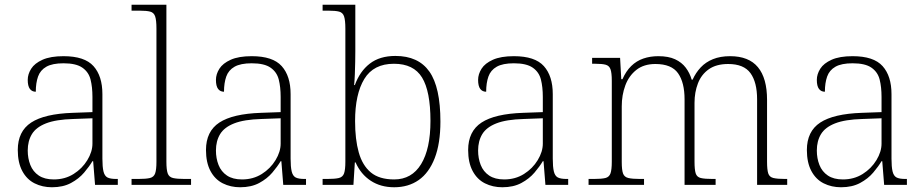

<svg xmlns="http://www.w3.org/2000/svg" viewBox="-20 -780 3896 810"><path d="M199 10Q159 10 126 -6.5Q93 -23 74 -58.5Q55 -94 55 -147Q55 -226 111.5 -263Q168 -300 287 -304L370 -307V-371Q370 -413 362 -444.5Q354 -476 327.5 -494.5Q301 -513 248 -513Q201 -513 175.5 -498.5Q150 -484 140.5 -457Q131 -430 131 -393Q115 -393 106 -405Q97 -417 97 -443Q97 -467 111.5 -490Q126 -513 159.5 -528Q193 -543 248 -543Q337 -543 374.5 -501Q412 -459 412 -383V-111Q412 -76 416.5 -57Q421 -38 433 -31.5Q445 -25 471 -25H477V0H381L373 -100H370Q357 -78 335 -52Q313 -26 279.5 -8Q246 10 199 10ZM207 -23Q254 -23 290.5 -46Q327 -69 348.5 -104.5Q370 -140 370 -174V-281L289 -278Q216 -276 174 -259.5Q132 -243 114.5 -214Q97 -185 97 -145Q97 -112 108 -84Q119 -56 143.5 -39.5Q168 -23 207 -23Z M535 0V-25H562Q596 -25 612.5 -29Q629 -33 634.5 -48.5Q640 -64 640 -98V-659Q640 -695 634.5 -711Q629 -727 613.5 -731Q598 -735 570 -735H535V-760H682V-98Q682 -64 687.5 -48.5Q693 -33 710 -29Q727 -25 760 -25H786V0Z M993 10Q953 10 920 -6.5Q887 -23 868 -58.5Q849 -94 849 -147Q849 -226 905.5 -263Q962 -300 1081 -304L1164 -307V-371Q1164 -413 1156 -444.5Q1148 -476 1121.5 -494.5Q1095 -513 1042 -513Q995 -513 969.5 -498.5Q944 -484 934.5 -457Q925 -430 925 -393Q909 -393 900 -405Q891 -417 891 -443Q891 -467 905.5 -490Q920 -513 953.5 -528Q987 -543 1042 -543Q1131 -543 1168.5 -501Q1206 -459 1206 -383V-111Q1206 -76 1210.5 -57Q1215 -38 1227 -31.5Q1239 -25 1265 -25H1271V0H1175L1167 -100H1164Q1151 -78 1129 -52Q1107 -26 1073.5 -8Q1040 10 993 10ZM1001 -23Q1048 -23 1084.5 -46Q1121 -69 1142.5 -104.5Q1164 -140 1164 -174V-281L1083 -278Q1010 -276 968 -259.5Q926 -243 908.5 -214Q891 -185 891 -145Q891 -112 902 -84Q913 -56 937.5 -39.5Q962 -23 1001 -23Z M1643 10Q1586 10 1544 -17.5Q1502 -45 1480 -95H1477L1471 0H1341V-25H1359Q1393 -25 1409.5 -29Q1426 -33 1431.5 -48.5Q1437 -64 1437 -98V-659Q1437 -695 1431.5 -711Q1426 -727 1410.5 -731Q1395 -735 1367 -735H1341V-760H1479V-563Q1479 -545 1478.5 -519Q1478 -493 1477 -467Q1476 -441 1474 -421H1477Q1498 -479 1540 -511.5Q1582 -544 1648 -544Q1745 -544 1791.5 -478Q1838 -412 1838 -267Q1838 -175 1814 -113Q1790 -51 1746.5 -20.5Q1703 10 1643 10ZM1643 -23Q1717 -23 1756.5 -87.5Q1796 -152 1796 -270Q1796 -395 1760.5 -453Q1725 -511 1642 -511Q1556 -511 1517 -447Q1478 -383 1478 -269Q1478 -192 1493.5 -137Q1509 -82 1544.5 -52.5Q1580 -23 1643 -23Z M2099 10Q2059 10 2026 -6.5Q1993 -23 1974 -58.5Q1955 -94 1955 -147Q1955 -226 2011.5 -263Q2068 -300 2187 -304L2270 -307V-371Q2270 -413 2262 -444.5Q2254 -476 2227.5 -494.5Q2201 -513 2148 -513Q2101 -513 2075.5 -498.5Q2050 -484 2040.5 -457Q2031 -430 2031 -393Q2015 -393 2006 -405Q1997 -417 1997 -443Q1997 -467 2011.5 -490Q2026 -513 2059.5 -528Q2093 -543 2148 -543Q2237 -543 2274.5 -501Q2312 -459 2312 -383V-111Q2312 -76 2316.5 -57Q2321 -38 2333 -31.5Q2345 -25 2371 -25H2377V0H2281L2273 -100H2270Q2257 -78 2235 -52Q2213 -26 2179.5 -8Q2146 10 2099 10ZM2107 -23Q2154 -23 2190.5 -46Q2227 -69 2248.5 -104.5Q2270 -140 2270 -174V-281L2189 -278Q2116 -276 2074 -259.5Q2032 -243 2014.5 -214Q1997 -185 1997 -145Q1997 -112 2008 -84Q2019 -56 2043.5 -39.5Q2068 -23 2107 -23Z M2463 0V-25H2484Q2518 -25 2534 -29Q2550 -33 2555.5 -48.5Q2561 -64 2561 -98V-439Q2561 -473 2555.5 -488Q2550 -503 2535 -507Q2520 -511 2492 -511H2478V-536H2596L2601 -446H2606Q2621 -480 2643 -501.5Q2665 -523 2694 -533Q2723 -543 2757 -543Q2800 -543 2828 -530Q2856 -517 2873 -494.5Q2890 -472 2898 -444H2902Q2915 -473 2936 -495.5Q2957 -518 2988 -530.5Q3019 -543 3060 -543Q3139 -543 3177.5 -496.5Q3216 -450 3216 -359V-98Q3216 -64 3221 -48.5Q3226 -33 3243 -29Q3260 -25 3293 -25H3301V0H3174V-361Q3174 -433 3146 -471.5Q3118 -510 3052 -510Q3002 -510 2970.5 -488Q2939 -466 2924.5 -428.5Q2910 -391 2910 -346V-98Q2910 -64 2915 -48.5Q2920 -33 2936.5 -29Q2953 -25 2987 -25H2999V0H2868V-361Q2868 -432 2840.5 -471Q2813 -510 2745 -510Q2696 -510 2664.5 -485Q2633 -460 2618 -419.5Q2603 -379 2603 -331V-97Q2603 -63 2608.5 -48Q2614 -33 2631 -29Q2648 -25 2681 -25H2697V0Z M3528 10Q3488 10 3455 -6.5Q3422 -23 3403 -58.5Q3384 -94 3384 -147Q3384 -226 3440.5 -263Q3497 -300 3616 -304L3699 -307V-371Q3699 -413 3691 -444.5Q3683 -476 3656.5 -494.5Q3630 -513 3577 -513Q3530 -513 3504.5 -498.5Q3479 -484 3469.5 -457Q3460 -430 3460 -393Q3444 -393 3435 -405Q3426 -417 3426 -443Q3426 -467 3440.5 -490Q3455 -513 3488.5 -528Q3522 -543 3577 -543Q3666 -543 3703.5 -501Q3741 -459 3741 -383V-111Q3741 -76 3745.5 -57Q3750 -38 3762 -31.5Q3774 -25 3800 -25H3806V0H3710L3702 -100H3699Q3686 -78 3664 -52Q3642 -26 3608.5 -8Q3575 10 3528 10ZM3536 -23Q3583 -23 3619.5 -46Q3656 -69 3677.5 -104.5Q3699 -140 3699 -174V-281L3618 -278Q3545 -276 3503 -259.5Q3461 -243 3443.5 -214Q3426 -185 3426 -145Q3426 -112 3437 -84Q3448 -56 3472.5 -39.5Q3497 -23 3536 -23Z"/></svg>

Font: Noto Serif Thai ExtraLight
Style: Regular
Weight: 250
Version: Version 2.001